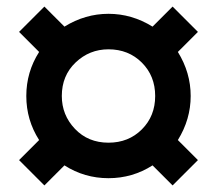

<svg xmlns="http://www.w3.org/2000/svg" viewBox="-20 -642 660 584"><path d="M176 -139 115 -78 38 -155 99 -216Q60 -277 60 -350Q60 -423 99 -484L38 -545L115 -622L176 -561Q239 -600 310 -600Q381 -600 444 -561L505 -622L582 -545L521 -484Q560 -421 560 -350Q560 -279 521 -216L582 -155L505 -78L444 -139Q383 -100 310 -100Q237 -100 176 -139ZM310 -208Q371 -208 411.5 -248.5Q452 -289 452 -350Q452 -411 411.5 -451.5Q371 -492 310 -492Q252 -492 210 -452Q168 -412 168 -350Q168 -292 208 -250Q248 -208 310 -208Z"/></svg>

Font: Rootstock Sans Headline
Style: Bold
Weight: 700
Designer: Florian Karsten
Foundry: Florian Karsten
Version: Version 2.000;FEAKit 1.0